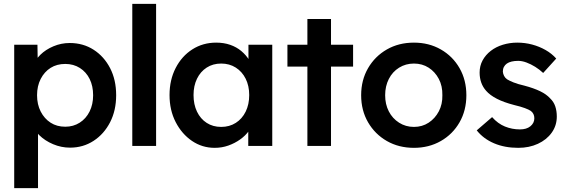

<svg xmlns="http://www.w3.org/2000/svg" viewBox="-20 -760 2948 1000"><path d="M54 220V-527H175L177 -407L156 -416Q162 -447 190 -474.5Q218 -502 258.5 -519Q299 -536 343 -536Q413 -536 467.5 -501Q522 -466 553.5 -405Q585 -344 585 -264Q585 -185 553.5 -123.5Q522 -62 467.5 -26.5Q413 9 345 9Q299 9 256.5 -9Q214 -27 184.5 -56Q155 -85 148 -117L178 -131V220ZM465 -264Q465 -312 447 -348.5Q429 -385 396 -406Q363 -427 320 -427Q276 -427 243.5 -406.5Q211 -386 192 -349Q173 -312 173 -264Q173 -216 192 -179Q211 -142 243.5 -121Q276 -100 320 -100Q362 -100 395 -121Q428 -142 446.5 -179Q465 -216 465 -264Z M669 0V-740H793V0Z M863 -265Q863 -344 895 -406Q927 -468 982 -503Q1037 -538 1106 -538Q1146 -538 1179 -526.5Q1212 -515 1237 -494Q1262 -473 1278.5 -446Q1295 -419 1301 -388L1274 -395V-527H1398V0H1273V-126L1302 -131Q1295 -104 1276.5 -78.5Q1258 -53 1230.5 -33.5Q1203 -14 1169.5 -2Q1136 10 1098 10Q1033 10 980 -26Q927 -62 895 -124Q863 -186 863 -265ZM1278 -265Q1278 -313 1259.5 -350Q1241 -387 1208 -408Q1175 -429 1132 -429Q1089 -429 1056.5 -408Q1024 -387 1006 -350Q988 -313 988 -265Q988 -216 1006 -178.5Q1024 -141 1056.5 -120Q1089 -99 1132 -99Q1175 -99 1208 -120Q1241 -141 1259.5 -178.5Q1278 -216 1278 -265Z M1581 0V-413H1477V-527H1581V-661H1704V-527H1819V-413H1704V0Z M1861 -264Q1861 -343 1897 -405Q1933 -467 1995 -502.5Q2057 -538 2136 -538Q2214 -538 2276 -502.5Q2338 -467 2373.5 -405Q2409 -343 2409 -264Q2409 -185 2373.5 -123Q2338 -61 2276 -25.5Q2214 10 2136 10Q2057 10 1995 -25.5Q1933 -61 1897 -123Q1861 -185 1861 -264ZM2284 -264Q2285 -312 2265.5 -349Q2246 -386 2212.5 -407.5Q2179 -429 2136 -429Q2093 -429 2058.5 -407.5Q2024 -386 2005 -348.5Q1986 -311 1986 -264Q1986 -217 2005 -180Q2024 -143 2058.5 -121Q2093 -99 2136 -99Q2179 -99 2212.5 -121Q2246 -143 2265.5 -180Q2285 -217 2284 -264Z M2463 -81 2543 -150Q2573 -116 2610 -101Q2647 -86 2688 -86Q2705 -86 2718.5 -90Q2732 -94 2742 -102Q2752 -110 2757.5 -120.5Q2763 -131 2763 -144Q2763 -168 2745 -182Q2735 -189 2713.5 -197Q2692 -205 2658 -213Q2604 -227 2568 -245.5Q2532 -264 2512 -287Q2495 -306 2486.5 -330Q2478 -354 2478 -382Q2478 -417 2493.5 -445.5Q2509 -474 2536 -495Q2563 -516 2599 -527Q2635 -538 2674 -538Q2714 -538 2751.5 -528Q2789 -518 2821.5 -499.5Q2854 -481 2877 -455L2809 -380Q2790 -398 2767.5 -412Q2745 -426 2722 -434.5Q2699 -443 2679 -443Q2660 -443 2645 -439.5Q2630 -436 2620 -429Q2610 -422 2604.5 -411.5Q2599 -401 2599 -387Q2600 -375 2605.5 -364.5Q2611 -354 2621 -347Q2632 -340 2654 -331Q2676 -322 2711 -314Q2760 -301 2793 -285Q2826 -269 2845 -248Q2864 -230 2872 -206Q2880 -182 2880 -153Q2880 -106 2853.5 -69Q2827 -32 2781.5 -11Q2736 10 2679 10Q2609 10 2553.5 -13.5Q2498 -37 2463 -81Z"/></svg>

Font: Our Lexend Medium
Style: Regular
Weight: 500
Designer: Bonnie Shaver-Troup, Thomas Jockin
Foundry: Lexend
Version: Version 1.007